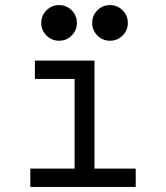

<svg xmlns="http://www.w3.org/2000/svg" viewBox="-20 -734 652 754"><path d="M99 -72H273V-424H117V-496H351V-72H513V0H99ZM142 -644Q142 -673 162.5 -693.5Q183 -714 212 -714Q241 -714 261.5 -693.5Q282 -673 282 -644Q282 -615 261.5 -594.5Q241 -574 212 -574Q183 -574 162.5 -594.5Q142 -615 142 -644ZM342 -644Q342 -673 362.5 -693.5Q383 -714 412 -714Q441 -714 461.5 -693.5Q482 -673 482 -644Q482 -615 461.5 -594.5Q441 -574 412 -574Q383 -574 362.5 -594.5Q342 -615 342 -644Z"/></svg>

Font: Space Mono
Style: Regular
Weight: 400
Monospace: yes
Designer: Colophon Foundry / Benjamin Critton
Foundry: Colophon Foundry
Version: Version 1.000;PS 1.003;hotconv 1.0.81;makeotf.lib2.5.63406